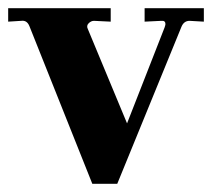

<svg xmlns="http://www.w3.org/2000/svg" viewBox="-33 -445 528 470"><path d="M193 5 39 -381Q33 -396 19 -394L-13 -392V-425H238V-392L197 -394Q190 -394 184 -388Q178 -382 182 -374L278 -143L370 -378Q372 -384 372 -386Q372 -395 362 -394L321 -392V-425H466V-392L431 -394Q417 -394 411 -379L254 5Z"/></svg>

Font: UnnaBold
Style: Bold
Weight: 700
Designer: Jorge de Buen Unna
Foundry: Omnibus-Type
Version: Version 2.008;hotconv 1.0.109;makeotfexe 2.5.65596